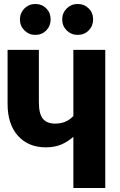

<svg xmlns="http://www.w3.org/2000/svg" viewBox="-20 -943 603 963"><path d="M508 -693V0H348V-257Q317 -230 284.5 -217Q252 -204 210 -204Q122 -204 70 -262Q18 -320 18 -422V-693H175V-430Q175 -372 195 -347.5Q215 -323 257 -323Q312 -323 348 -361V-693ZM234 -846Q234 -813 212 -790.5Q190 -768 157 -768Q125 -768 102.5 -790.5Q80 -813 80 -846Q80 -878 102.5 -900.5Q125 -923 157 -923Q190 -923 212 -901Q234 -879 234 -846ZM447 -846Q447 -813 425 -790.5Q403 -768 369 -768Q337 -768 314.5 -790.5Q292 -813 292 -846Q292 -878 314.5 -900.5Q337 -923 369 -923Q402 -923 424.5 -901Q447 -879 447 -846Z"/></svg>

Font: Fira Sans Condensed
Style: Bold
Weight: 700
Width: 3
Designer: bBox Type GmbH & Carrois Corporate GbR & Edenspiekermann AG
Foundry: bBox Type GmbH & Carrois Corporate GbR & Edenspiekermann AG
Version: Version 4.301